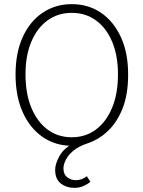

<svg xmlns="http://www.w3.org/2000/svg" viewBox="-20 -691 692 926"><path d="M339 215Q301 215 273.5 194Q246 173 246 128Q246 98 268 59.5Q290 21 342 -4L326 12Q247 12 185.5 -30.5Q124 -73 89.5 -150Q55 -227 55 -332Q55 -436 89.5 -512Q124 -588 185.5 -629.5Q247 -671 326 -671Q406 -671 467 -629.5Q528 -588 563 -512Q598 -436 598 -332Q598 -235 571 -167.5Q544 -100 499.5 -58.5Q455 -17 403 0Q358 15 332.5 37Q307 59 296.5 81.5Q286 104 286 121Q286 150 304.5 164Q323 178 345 178Q361 178 374 173Q387 168 399 159L416 186Q403 197 383 206Q363 215 339 215ZM326 -29Q393 -29 443 -66.5Q493 -104 521 -172Q549 -240 549 -332Q549 -423 521 -489.5Q493 -556 443 -592.5Q393 -629 326 -629Q259 -629 209 -592.5Q159 -556 131 -489.5Q103 -423 103 -332Q103 -240 131 -172Q159 -104 209 -66.5Q259 -29 326 -29Z"/></svg>

Font: Mada Light
Style: Regular
Weight: 300
Designer: Khaled Hosny
Version: Version 1.5